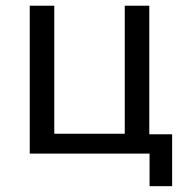

<svg xmlns="http://www.w3.org/2000/svg" viewBox="-20 -532 627 665"><path d="M83 0V-512.2H168V-68.8H412.1V-512.2H497.1V-66.9H576.2V112.8H498V0Z"/></svg>

Font: Lorenzo Sans
Style: Regular
Weight: 400
Foundry: Intel Corporation
Version: Version 1.00; ttfautohint (v1.5)